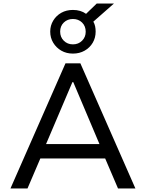

<svg xmlns="http://www.w3.org/2000/svg" viewBox="-20 -1062 822 1082"><path d="M39 0 349 -705H433L743 0H645L559 -201L606 -169H176L221 -201L135 0ZM388 -599 231 -230 206 -250H576L549 -230L393 -599ZM391 -760Q354 -760 325.5 -776.5Q297 -793 280 -821Q263 -849 263 -884Q263 -918 280 -946Q297 -974 325.5 -990Q354 -1006 391 -1006Q413 -1006 431.5 -1000.5Q450 -995 465 -984L525 -1042H622L506 -940Q513 -928 516 -914Q519 -900 519 -884Q519 -849 502.5 -821Q486 -793 457 -776.5Q428 -760 391 -760ZM391 -812Q422 -812 442.5 -832.5Q463 -853 463 -883Q463 -915 442.5 -935Q422 -955 391 -955Q360 -955 339.5 -935Q319 -915 319 -884Q319 -853 339.5 -832.5Q360 -812 391 -812Z"/></svg>

Font: Nunito Sans 6pt
Style: Regular
Weight: 400
Version: Version 3.101;gftools[0.9.27]